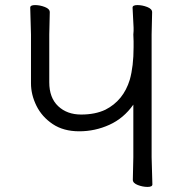

<svg xmlns="http://www.w3.org/2000/svg" viewBox="-20 -728 719 756"><path d="M580 -2Q580 8 561 8Q542 8 522.5 0.5Q503 -7 503 -20L505 -109V-316Q467 -262 410.5 -236.5Q354 -211 292 -211Q230 -211 187.5 -239.5Q145 -268 123.5 -311.5Q102 -355 102 -400V-592L99 -698Q99 -708 118 -708Q137 -708 156.5 -700.5Q176 -693 176 -680L174 -592V-404Q174 -343 209 -310Q244 -277 299.5 -277Q355 -277 395 -296Q466 -332 491 -414Q506 -467 506 -542V-566Q506 -579 505 -592Q506 -599 506 -606V-619L502 -698Q502 -708 521 -708Q540 -708 559.5 -700.5Q579 -693 579 -680L577 -592V-109Z"/></svg>

Font: LXGW WenKai TC
Style: Regular
Weight: 400
Designer: LXGW / Fontworks Inc.
Foundry: LXGW / Fontworks Inc.
Version: Version 1.330